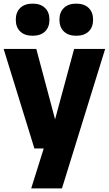

<svg xmlns="http://www.w3.org/2000/svg" viewBox="-23 -818 600 1058"><path d="M166.5 0 -3 -548.5H177L280.5 -160.5L385.5 -548.5H556.5L318.5 220H149L218 0ZM397 -621Q353.5 -621 329 -644.5Q304.5 -668 304.5 -709.5Q304.5 -750.5 329 -774.2Q353.5 -798 397 -798Q441 -798 465.5 -774.2Q490 -750.5 490 -709.5Q490 -668 465.5 -644.5Q441 -621 397 -621ZM157 -621Q113 -621 88.5 -644.5Q64 -668 64 -709.5Q64 -750.5 88.5 -774.2Q113 -798 157 -798Q200.5 -798 225 -774.2Q249.5 -750.5 249.5 -709.5Q249.5 -668 225 -644.5Q200.5 -621 157 -621Z"/></svg>

Font: Encode Sans Semi Condensed ExtraBold
Style: Regular
Weight: 800
Width: 4
Designer: Multiple Designers
Foundry: Impallari Type
Version: Version 3.000; ttfautohint (v1.8.3) -l 8 -r 50 -G 200 -x 14 